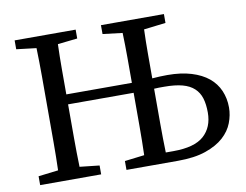

<svg xmlns="http://www.w3.org/2000/svg" viewBox="-74 -771 1120 874"><g transform="rotate(-10 486.0 -334.5)"><path d="M536 -329V-340H233V-329Q233 -252 233 -184.5Q233 -117 235 -51L326 -41V0H44V-41L136 -52Q138 -115 138 -179.5Q138 -244 138 -310V-359Q138 -424 138 -488Q138 -552 136 -617L44 -628V-669H326V-628L235 -618Q233 -561 233 -503Q233 -445 233 -386H536Q536 -444 536 -502Q536 -560 534 -617L443 -628V-669H734V-628L633 -616Q631 -560 631 -503.5Q631 -447 631 -390Q667 -393 701 -393Q764 -393 811.5 -378.5Q859 -364 890 -338.5Q921 -313 936.5 -277Q952 -241 952 -199Q952 -164 938.5 -128.5Q925 -93 893.5 -64.5Q862 -36 810 -18Q758 0 681 0H443V-41L534 -52Q536 -116 536 -183.5Q536 -251 536 -329ZM631 -310Q631 -244 631 -178.5Q631 -113 633 -47H668Q766 -47 809.5 -86Q853 -125 853 -193Q853 -231 844.5 -259Q836 -287 815.5 -306Q795 -325 761.5 -334Q728 -343 678 -343Q665 -343 653.5 -343Q642 -343 631 -342Z"/></g></svg>

Font: Source Serif Pro
Style: Regular
Weight: 400
Designer: Frank Grießhammer
Foundry: Adobe Systems Incorporated
Version: Version 2.000;PS 1.000;hotconv 16.6.51;makeotf.lib2.5.65220